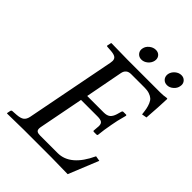

<svg xmlns="http://www.w3.org/2000/svg" viewBox="-226 -897 1008 1008"><g transform="rotate(45 277.5 -393.0)"><path d="M273.9 -742.2Q277.3 -760.7 293.7 -773.9Q310.1 -787.1 329.1 -787.1Q345.7 -787.1 356 -776.9Q366.2 -766.6 366.2 -751Q366.2 -749.5 365.7 -746.6Q365.2 -743.7 365.2 -742.2Q361.3 -723.6 345.5 -710.2Q329.6 -696.8 311 -696.8Q294.4 -696.8 283.7 -707.5Q272.9 -718.3 272.9 -733.9Q272.9 -734.9 273.4 -737.8Q273.9 -740.7 273.9 -742.2ZM463.9 -743.2Q467.8 -761.2 483.6 -774.7Q499.5 -788.1 518.1 -788.1Q534.2 -788.1 544.7 -777.6Q555.2 -767.1 555.2 -752Q555.2 -745.1 554.2 -743.2Q551.3 -724.6 535.4 -710.7Q519.5 -696.8 501 -696.8Q484.4 -696.8 473.6 -707.5Q462.9 -718.3 462.9 -734.9Q462.9 -740.2 463.9 -743.2ZM553.2 -646Q553.2 -636.7 550.3 -582.3Q547.4 -527.8 544.9 -501L517.1 -496.1Q514.6 -519.5 511.7 -534.2Q508.8 -548.8 502.7 -563.7Q496.6 -578.6 487.3 -586.7Q478 -594.7 462.9 -599.9Q447.8 -605 426.8 -605H327.1Q292 -605 285.2 -570.8L245.1 -360.8H367.2Q391.1 -360.8 403.6 -370.8Q416 -380.9 422.9 -402.8L430.2 -428.2Q432.1 -436 439 -436H460L462.9 -432.1Q446.8 -374 441.9 -341.8Q433.6 -298.8 429.2 -254.9L423.8 -252H402.8Q399.4 -252 398.2 -254.6Q397 -257.3 397.9 -259.8L399.9 -285.2Q400.4 -288.1 400.4 -293.5Q400.4 -310.1 390.9 -316.7Q381.3 -323.2 358.9 -323.2H236.8L188 -71.8Q187 -64 187 -61.5Q187 -48.8 194.6 -43.9Q202.1 -39.1 216.8 -39.1H347.2Q441.4 -39.1 502 -169.9L530.8 -165L462.9 2Q386.7 0 340.8 0H134.8Q103 0 13.2 2L11.2 0L15.1 -20Q17.6 -26.9 23.9 -26.9L53.2 -28.8Q81.1 -30.8 93.8 -40.5Q106.4 -50.3 110.8 -71.8L208 -570.8Q209.5 -579.1 209.5 -585Q209.5 -600.1 199.5 -607.2Q189.5 -614.3 167 -616.2L139.2 -618.2Q130.4 -618.2 132.8 -625L137.2 -645L139.2 -647Q229 -645 259.8 -645H502.9Q525.9 -645 548.8 -648.9Q553.2 -648.9 553.2 -646Z"/></g></svg>

Font: Linux Libertine G
Style: Italic
Weight: 400
Italic angle: -12°
Designer: Philipp H. Poll
Foundry: Philipp H. Poll
Version: Version 5.1.3